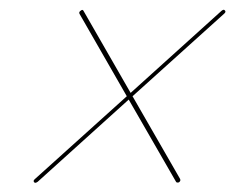

<svg xmlns="http://www.w3.org/2000/svg" viewBox="-20 -542 492 402"><path d="M51.5 -160.5Q48.5 -163.5 53.5 -167.5L245.5 -340.5L146.5 -513Q144.5 -517 149.5 -520Q153 -523 155 -519L253.5 -347.5L444 -519.5Q448.5 -523 450.5 -520.5Q454 -517.5 449.5 -513.5L257.5 -340.5L357 -167.5Q359 -163.5 355 -160.5Q353.5 -159.5 351.2 -159.8Q349 -160 348.5 -161.5L249.5 -333.5L59 -161.5Q53.5 -157.5 51.5 -160.5Z"/></svg>

Font: Fraunces 144pt Black
Style: Italic
Weight: 900
Italic angle: -16°
Version: Version 1.000;[0bf87f6ff]